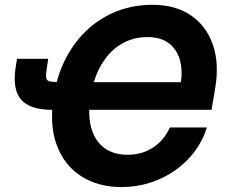

<svg xmlns="http://www.w3.org/2000/svg" viewBox="-20 -757 930 787"><path d="M477.9 9.8Q382.3 9.8 312.7 -34.7Q243.2 -79.2 212.3 -163.1Q181.4 -247 200.7 -365Q214.8 -451.2 250.9 -519.9Q287 -588.6 340.4 -637.2Q393.8 -685.8 460.9 -711.6Q528 -737.3 604.7 -737.3Q699.5 -737.3 762.7 -693.9Q826 -650.5 852.5 -573.9Q879 -497.2 862.4 -397.9L847.1 -306.9H297.9L316.3 -420.2H752.5L720.7 -415.6Q729.3 -467.2 717.6 -510.2Q705.9 -553.2 672.8 -579.1Q639.7 -605 584 -605Q525.7 -605 477.8 -576.9Q429.9 -548.8 397.3 -494.9Q364.6 -441.1 351.6 -363.7Q338.9 -286.7 354.1 -232.8Q369.2 -178.9 407.5 -150.8Q445.8 -122.6 502.1 -122.6Q532.3 -122.6 558.7 -130.1Q585.1 -137.5 607.3 -152.1Q629.5 -166.6 647 -187.4Q664.6 -208.2 676.4 -234.6H828Q811.5 -180.8 777.9 -136.1Q744.4 -91.3 697.8 -58.6Q651.3 -26 595.4 -8.1Q539.5 9.8 477.9 9.8ZM49.8 -516.1H177.6L173.9 -491.7Q168.2 -457.5 168.8 -442.6Q169.3 -427.6 181.5 -424.1Q193.7 -420.6 222.6 -420.6H247L228 -306.9H192.9Q102 -306.9 65.8 -349.7Q29.6 -392.6 44.7 -484.3Z"/></svg>

Font: Adwaita Sans
Style: Italic
Weight: 400
Italic angle: -9.39999°
Designer: Rasmus Andersson
Foundry: rsms
Version: Version 4.001;git-9221beed3